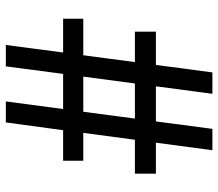

<svg xmlns="http://www.w3.org/2000/svg" viewBox="-66 -702 767 676"><g transform="rotate(90 318.0 -363.5)"><path d="M137.8 0 164.4 -201.7H45.5V-272.7H174L198.2 -454.5H90.9V-528.4H208.1L234.4 -727.3H309.7L283.4 -528.4H407L433.2 -727.3H508.5L481.9 -528.4H590.9V-454.5H471.6L447.4 -272.7H545.5V-201.7H437.9L410.5 0H336.6L363.3 -201.7H239.7L213.1 0ZM249.3 -272.7H372.9L397 -454.5H273.4Z"/></g></svg>

Font: Inter UI
Style: Regular
Weight: 400
Designer: Rasmus Andersson
Foundry: rsms
Version: Version 2.2